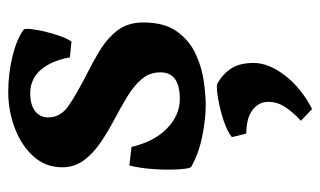

<svg xmlns="http://www.w3.org/2000/svg" viewBox="-177 -332 784 470"><g transform="rotate(-90 215.0 -97.0)"><path d="M395 -138.2Q395 -86.4 372.8 -55.7Q350.6 -24.9 317.4 -9.8Q284.2 5.4 250.2 10Q216.3 14.6 192.9 14.6Q158.7 14.6 116.5 6.1Q74.2 -2.4 41.5 -21Q37.6 -23.4 35.6 -49.8Q33.7 -76.2 35.9 -110.8Q38.1 -145.5 44.9 -172.4L90.3 -167Q103.5 -111.3 135.7 -80.1Q168 -48.8 207.5 -48.8Q272.9 -48.8 272.9 -96.2Q272.9 -122.6 256.3 -142.1Q239.7 -161.6 213.1 -177.7Q186.5 -193.8 156.7 -209.5Q129.9 -223.6 103 -241.5Q76.2 -259.3 58.3 -282.7Q40.5 -306.2 40.5 -336.9Q40.5 -377.4 67.1 -407Q93.8 -436.5 136 -452.6Q178.2 -468.8 224.6 -468.8Q270 -468.8 312 -458.5Q354 -448.2 377.4 -431.2Q380.4 -428.7 378.9 -414.1Q377.4 -399.4 372.8 -379.6Q368.2 -359.9 361.6 -341.6Q355 -323.2 348.1 -314L309.6 -317.9Q301.3 -363.8 278.8 -389.4Q256.3 -415 221.7 -415Q193.4 -415 178 -403.1Q162.6 -391.1 162.6 -371.1Q162.6 -341.3 189.9 -322Q217.3 -302.7 275.4 -272.9Q303.7 -258.8 331.3 -241.5Q358.9 -224.1 377 -199.5Q395 -174.8 395 -138.2ZM295.9 131.8Q295.9 168.9 264.9 209Q233.9 249 183.1 274.9L154.3 247.6Q174.8 229 187.7 209.5Q200.7 189.9 200.7 167.5Q200.7 145 181.4 129.6Q162.1 114.3 123 113.8L114.3 78.6Q128.4 67.4 153.8 58.8Q179.2 50.3 204.3 45.7Q229.5 41 242.7 42Q265.6 53.2 280.8 74.5Q295.9 95.7 295.9 131.8Z"/></g></svg>

Font: Gentium Book Plus
Style: Bold
Weight: 700
Designer: Victor Gaultney, Annie Olsen, Iska Routamaa, Becca Hirsbrunner
Foundry: SIL International
Version: Version 6.101